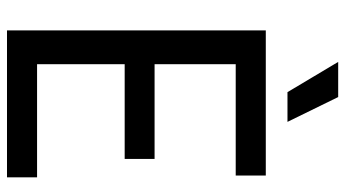

<svg xmlns="http://www.w3.org/2000/svg" viewBox="-239 -748 987 549"><g transform="rotate(90 254.5 -473.5)"><path d="M67 0V-740H482V-654H163.5V-422H434.5V-336.5H163.5V-86H487V0ZM243.5 -802 157 -947H257.5L328.5 -802Z"/></g></svg>

Font: Encode Sans Cnd Md
Style: Regular
Weight: 500
Width: 3
Designer: Multiple Designers
Foundry: Impallari Type
Version: Version 3.002; ttfautohint (v1.8.3) -l 8 -r 50 -G 200 -x 14 